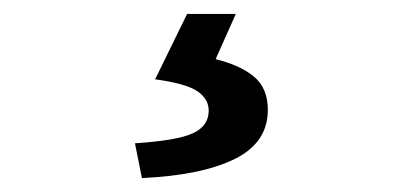

<svg xmlns="http://www.w3.org/2000/svg" viewBox="-20 -23 589 276"><path d="M184 233 174 183Q235 179 257.5 168.5Q280 158 280 136Q280 119 263.5 108Q247 97 203 91L249 -3H319L290 62Q326 71 345.5 87.5Q365 104 365 135Q365 182 317.5 205.5Q270 229 184 233Z"/></svg>

Font: Source Sans Pro SemiBold
Style: Regular
Weight: 600
Designer: Paul D. Hunt
Foundry: Adobe Systems Incorporated
Version: Version 2.045;hotconv 1.0.109;makeotfexe 2.5.65596